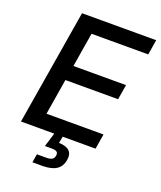

<svg xmlns="http://www.w3.org/2000/svg" viewBox="-166 -832 953 1139"><g transform="rotate(20 310.0 -262.0)"><path d="M31.2 0 151.9 -727.5H620.1L604.5 -632.3H246.6L210.9 -416H543L527.3 -321.3H194.8L157.7 -95.2H517.6L502 0ZM177.7 204.1 186.5 150.4H245.1Q270 150.4 282 143.1Q293.9 135.7 296.4 119.1Q299.3 102.5 290 95.2Q280.8 87.9 255.4 87.9H214.4L248.5 -22.9H297.9L294.4 0L286.6 42Q332 43 352.5 62.5Q373 82 366.7 119.6Q359.9 163.6 328.4 183.8Q296.9 204.1 238.8 204.1Z"/></g></svg>

Font: Inter 20pt Medium
Style: Italic
Weight: 500
Italic angle: -9.3988°
Version: Version 4.001;git-66647c0bb